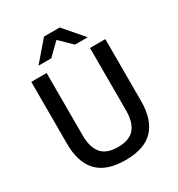

<svg xmlns="http://www.w3.org/2000/svg" viewBox="-195 -951 1008 1089"><g transform="rotate(-30 308.5 -407.0)"><path d="M308.5 13Q184 13 125 -49.8Q66 -112.5 66 -233V-639H166.5V-230Q166.5 -153 199.8 -112.8Q233 -72.5 308.5 -72.5Q384 -72.5 417.2 -112.8Q450.5 -153 450.5 -230V-639H551V-233Q551 -112.5 492.2 -49.8Q433.5 13 308.5 13ZM257 -825.5H360L468.5 -699.5V-698H386L310.5 -772H306.5L231 -698H148.5V-699.5Z"/></g></svg>

Font: Anek Telugu Medium
Style: Regular
Weight: 500
Designer: Omkar Bhoir (Telugu), Yesha Goshar (Latin)
Foundry: Ek Type
Version: Version 1.003